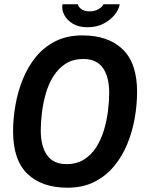

<svg xmlns="http://www.w3.org/2000/svg" viewBox="-20 -863 678 895"><path d="M295 12Q175 12 108 -52.5Q41 -117 41 -250Q41 -310 52 -373Q63 -436 86.5 -494Q110 -552 147.5 -598Q185 -644 239 -671Q293 -698 364 -698Q484 -698 551.5 -633.5Q619 -569 619 -435Q619 -375 608 -312Q597 -249 573 -191Q549 -133 511 -87.5Q473 -42 419.5 -15Q366 12 295 12ZM290 -98Q338 -98 372.5 -120Q407 -142 429.5 -178Q452 -214 465 -258Q478 -302 483.5 -347Q489 -392 489 -430Q489 -505 459.5 -546.5Q430 -588 369 -588Q320 -588 286 -566Q252 -544 229 -507.5Q206 -471 193.5 -427Q181 -383 175.5 -338Q170 -293 170 -255Q170 -181 199.5 -139.5Q229 -98 290 -98ZM388 -736Q347 -736 319.5 -752.5Q292 -769 279.5 -793.5Q267 -818 271 -843H343Q344 -833 358 -821.5Q372 -810 397 -810Q423 -810 441 -821.5Q459 -833 462 -843H538Q534 -818 514 -793.5Q494 -769 462 -752.5Q430 -736 388 -736Z"/></svg>

Font: Archivo Narrow
Style: Bold Italic
Weight: 700
Italic angle: -8°
Designer: Hector Gatti
Foundry: Omnibus-Type
Version: Version 3.002